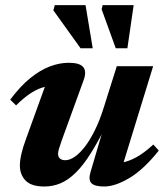

<svg xmlns="http://www.w3.org/2000/svg" viewBox="-20 -700 631 734"><path d="M326 -42 383.5 -237 390.5 -229.5Q357.5 -162.5 328.2 -115.8Q299 -69 270.5 -40.8Q242 -12.5 212.5 0.2Q183 13 149.5 13Q100 13 78 -9.5Q56 -32 56 -67.5Q56 -86.5 61.8 -111.8Q67.5 -137 80 -170.5L166.5 -409.5L193 -372Q165.5 -373 141 -365Q116.5 -357 92.2 -340.2Q68 -323.5 41.5 -297L19 -319Q57.5 -370.5 95.5 -401.2Q133.5 -432 170.5 -446Q207.5 -460 243 -460Q284.5 -460 298.2 -443.5Q312 -427 299.5 -393L216.5 -164.5Q209 -143.5 205.5 -131.5Q202 -119.5 202 -111.5Q202 -100.5 209.2 -94Q216.5 -87.5 230 -87.5Q246 -87.5 265 -100.2Q284 -113 303.8 -138.2Q323.5 -163.5 342.5 -201.8Q361.5 -240 377.5 -291.5L426.5 -447H565.5L439.5 -37L418 -75.5Q441.5 -76 465 -83.2Q488.5 -90.5 513.5 -106.2Q538.5 -122 566 -147.5L587 -124.5Q530 -52.5 475.2 -19.8Q420.5 13 378 13Q342.5 13 329.8 0.5Q317 -12 326 -42ZM334.5 -515.5H288L184 -660.5L189.5 -680.5H307ZM467 -515.5H422.5L368.5 -664.5L372.5 -680.5H491Z"/></svg>

Font: Newsreader 16pt 16pt
Style: Bold Italic
Weight: 700
Italic angle: -17°
Version: Version 1.003